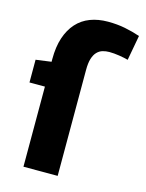

<svg xmlns="http://www.w3.org/2000/svg" viewBox="-114 -820 675 889"><g transform="rotate(15 223.5 -375.0)"><path d="M251 -508V0H87V-384H13V-493L87 -503V-516Q87 -575 101.5 -618.5Q116 -662 142.5 -691.5Q169 -721 207 -735.5Q245 -750 292 -750Q336 -750 374 -742.5Q412 -735 447 -723L425 -603Q407 -608 381.5 -612Q356 -616 334 -616Q317 -616 302 -611.5Q287 -607 275.5 -595Q264 -583 257.5 -562Q251 -541 251 -508Z"/></g></svg>

Font: Georama ExtraCondensed Thin
Style: Bold
Weight: 700
Version: Version 1.001